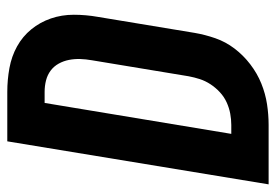

<svg xmlns="http://www.w3.org/2000/svg" viewBox="-138 -638 775 540"><g transform="rotate(-90 250.0 -367.5)"><path d="M2 0 123 -735H262Q296 -735 329 -729Q362 -723 390 -707.5Q418 -692 438 -667.5Q458 -643 468.5 -612.5Q479 -582 479 -548Q479 -514 473 -480L428 -208Q423 -179 413 -150Q403 -121 384 -96Q365 -71 339.5 -51.5Q314 -32 285.5 -20.5Q257 -9 227.5 -4.5Q198 0 169 0ZM144 -105H169Q185 -105 201 -108Q217 -111 232.5 -118Q248 -125 261 -137Q274 -149 283.5 -163.5Q293 -178 298 -193.5Q303 -209 306 -225L351 -497Q354 -514 354.5 -530Q355 -546 352 -561.5Q349 -577 341.5 -590.5Q334 -604 322 -613Q310 -622 294.5 -626Q279 -630 262 -630H231Z"/></g></svg>

Font: Iosevka Curly Extrabold
Style: Italic
Weight: 800
Italic angle: -9°
Monospace: yes
Designer: Belleve Invis
Foundry: Belleve Invis
Version: Version 22.1.2; ttfautohint (v1.8.4)